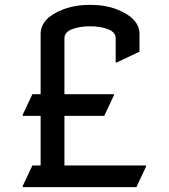

<svg xmlns="http://www.w3.org/2000/svg" viewBox="-20 -767 692 787"><path d="M73.2 0V-4.9L112.8 -88.9H146.5V-292H73.2V-296.9L112.8 -380.9H146.5V-627.4Q146.5 -692.9 237.8 -728Q287.1 -747.1 349.1 -747.1Q412.6 -747.1 460.4 -728Q551.8 -691.9 551.8 -627.4V-555.2L459 -511.2H454.1V-610.4Q454.1 -634.8 423.6 -647Q393.1 -659.2 349.1 -659.2Q305.2 -659.2 274.7 -647Q244.1 -634.8 244.1 -610.4V-380.9H446.8V-376L407.2 -292H244.1V-88.9H578.6V-84L539.1 0Z"/></svg>

Font: Nova Flat
Style: Book
Weight: 400
Version: Version 2.000